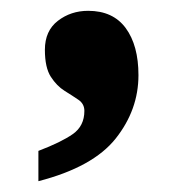

<svg xmlns="http://www.w3.org/2000/svg" viewBox="-20 -181 352 355"><path d="M51 98Q93 82 114.5 67Q136 52 136 24Q136 11 125 3.5Q114 -4 99.5 -13Q85 -22 74 -39Q63 -56 63 -89Q63 -124 87 -142.5Q111 -161 143 -161Q189 -161 212.5 -129Q236 -97 236 -42Q236 22 194 75Q152 128 51 154Z"/></svg>

Font: Noto Serif ExtraBold
Style: Regular
Weight: 800
Designer: Monotype Design Team
Foundry: Monotype Imaging Inc.
Version: Version 2.014